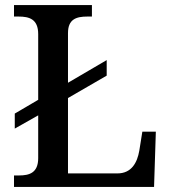

<svg xmlns="http://www.w3.org/2000/svg" viewBox="-20 -734 672 754"><path d="M35 0H585L592 -217H539L527 -142C519 -96 497 -53 441 -53H247V-349L399 -437V-498L247 -409V-604C247 -659 280 -669 323 -669H341V-714H35V-669H53C95 -669 130 -659 130 -600V-342L38 -288V-229L130 -281V-113C130 -55 95 -45 55 -45H35Z"/></svg>

Font: Noto Serif Telugu Medium
Style: Regular
Weight: 500
Designer: Jelle Bosma - Monotype Design Team
Foundry: Monotype Imaging Inc.
Version: Version 2.005